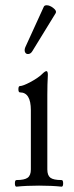

<svg xmlns="http://www.w3.org/2000/svg" viewBox="-20 -699 277 723"><path d="M102.1 -506.8Q96.2 -496.6 87.2 -495.6Q78.1 -494.6 74.5 -502.2Q70.8 -509.8 75.2 -521L145 -673.8Q147.5 -679.2 155.8 -679.2Q167.5 -679.2 180.9 -668.7Q194.3 -658.2 189.9 -649.9ZM42 3.9Q36.1 3.9 36.1 -8.5Q36.1 -21 42 -21Q72.3 -21 84.2 -29.8Q96.2 -38.6 96.2 -61V-284.2Q96.2 -351.1 55.2 -351.1Q49.3 -351.1 49.3 -363Q49.3 -375 55.2 -375Q66.4 -375 94.7 -390.1Q123 -405.3 137.2 -418.9Q149.4 -431.2 154.8 -431.2Q160.2 -431.2 160.2 -417Q158.2 -381.8 158.2 -341.8V-61Q158.2 -38.6 169.7 -29.8Q181.2 -21 211.9 -21Q217.8 -21 217.8 -8.5Q217.8 3.9 211.9 3.9Q174.8 0 127 0Q79.1 0 42 3.9Z"/></svg>

Font: Junicode SmCond Light
Style: Regular
Weight: 300
Width: 4
Designer: Peter S. Baker
Version: Version 2.206